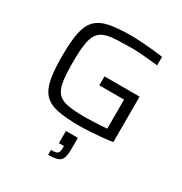

<svg xmlns="http://www.w3.org/2000/svg" viewBox="-219 -855 1229 1298"><g transform="rotate(30 395.5 -206.5)"><path d="M430 8Q324 8 257.5 -5.5Q191 -19 155 -56.5Q119 -94 105.5 -163Q92 -232 92 -344Q92 -456 106 -525.5Q120 -595 156.5 -632Q193 -669 259 -682.5Q325 -696 429 -696Q467 -696 512.5 -693Q558 -690 602 -685.5Q646 -681 680 -676V-609Q622 -616 566 -620.5Q510 -625 476 -625Q401 -624 349 -621.5Q297 -619 263 -606Q229 -593 210 -563.5Q191 -534 183.5 -481Q176 -428 176 -344Q176 -251 184.5 -195Q193 -139 219 -110Q245 -81 296 -71.5Q347 -62 432 -62Q458 -62 489.5 -63.5Q521 -65 551.5 -66.5Q582 -68 602 -70V-297H409V-367H683V-12Q644 -6 598.5 -1.5Q553 3 509 5.5Q465 8 430 8ZM344 283V245Q384 245 395.5 235Q407 225 407 195V178H368V83H461V163Q461 212 453 237.5Q445 263 419.5 273Q394 283 344 283Z"/></g></svg>

Font: Saira Expanded
Style: Regular
Weight: 400
Width: 7
Designer: Hector Gatti with collaboration of the Omnibus-Type team
Foundry: Omnibus-Type
Version: Version 1.100; ttfautohint (v1.8.3)